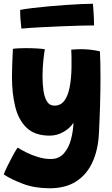

<svg xmlns="http://www.w3.org/2000/svg" viewBox="-40 -744 600 1027"><path d="M225.5 263Q147 263 84.2 239.8Q21.5 216.5 -20 189Q-13.5 171 0.8 142Q15 113 30 85.8Q45 58.5 54.5 45.5Q73 57.5 101.8 71.8Q130.5 86 164.2 96.2Q198 106.5 231.5 106.5Q275.5 106.5 301.8 76.5Q328 46.5 339.8 1.5Q351.5 -43.5 353 -87.5Q335 -59 300.2 -38.8Q265.5 -18.5 225.5 -18.5Q146.5 -18.5 102.8 -60.2Q59 -102 41.5 -173.2Q24 -244.5 24 -332.5Q24 -366.5 25.5 -404Q27 -441.5 29 -482.5Q38.5 -484.5 57.2 -485.5Q76 -486.5 98 -486.5Q129 -486.5 159 -484.8Q189 -483 200 -480.5Q197 -467.5 192.2 -424.2Q187.5 -381 187.5 -333Q187.5 -295 192.5 -259.5Q197.5 -224 211.2 -201.5Q225 -179 251 -179Q284.5 -179 304 -205Q323.5 -231 332.5 -277Q341.5 -323 342.5 -382.5Q343 -416.5 342.5 -443Q342 -469.5 341 -478.5Q354 -479.5 366.8 -480.2Q379.5 -481 392 -481Q443 -481 494.5 -469.5Q497.5 -408.5 497.5 -331Q497.5 -190 489 -28Q484.5 58 454.5 123.8Q424.5 189.5 367.8 226.2Q311 263 225.5 263ZM463 -608Q436 -608 389 -606.8Q342 -605.5 285.8 -603.2Q229.5 -601 174 -598Q118.5 -595 74.5 -591Q71.5 -617 69.5 -641.5Q67.5 -666 68 -691Q92.5 -696 132 -700.8Q171.5 -705.5 217.5 -709.8Q263.5 -714 309.2 -717.2Q355 -720.5 393.8 -722.2Q432.5 -724 457 -724Q458 -711 460.5 -677.8Q463 -644.5 463 -608Z"/></svg>

Font: Grandstander ExtraBold
Style: Regular
Weight: 800
Designer: Tyler Finck
Foundry: Etcetera Type Co
Version: Version 1.200; ttfautohint (v1.8.3)